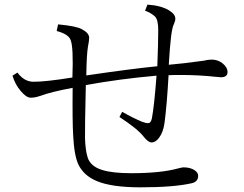

<svg xmlns="http://www.w3.org/2000/svg" viewBox="-20 -800 1040 817"><path d="M345.2 -438Q340.8 -249 341.8 -210.9Q343.3 -161.1 353 -129.9Q365.2 -91.8 415 -76.7Q458 -63 539.1 -63Q663.6 -63 736.3 -83Q754.9 -87.9 761.2 -87.9Q788.1 -87.9 806.6 -76.7Q823.2 -66.4 823.2 -51.8Q823.2 -25.9 794.4 -20Q718.3 -2.9 577.1 -2.9Q454.6 -2.9 391.1 -29.8Q336.9 -52.7 314 -99.1Q295.9 -136.7 291.5 -221.2Q287.6 -284.2 289.1 -426.3Q197.3 -409.2 148.4 -391.1Q129.4 -384.3 110.4 -384.3Q91.8 -384.3 67.9 -413.1Q44.4 -440.4 33.2 -478L54.2 -491.2Q83 -452.1 123 -452.1Q175.3 -452.1 288.1 -470.2Q293 -600.1 280.3 -630.4Q270.5 -655.3 221.2 -668L227.1 -696.3Q306.2 -689 329.1 -675.3Q359.4 -659.2 359.4 -639.2Q359.4 -627.4 354.5 -603Q348.6 -570.3 347.2 -479Q543 -507.8 649.4 -518.1Q653.3 -615.2 653.3 -672.4Q653.3 -717.8 638.2 -731Q619.6 -747.1 597.2 -754.4L607.4 -780.3Q663.1 -776.9 697.8 -756.8Q726.1 -740.2 726.1 -720.2Q726.1 -710.4 718.3 -693.4Q706.5 -668.9 698.2 -524.4Q757.8 -529.3 845.2 -541.5Q866.2 -546.4 880.4 -546.4Q906.2 -546.4 926.3 -531.2Q948.2 -513.7 948.2 -493.2Q948.2 -471.2 919.4 -471.2Q914.6 -471.2 898.4 -473.1Q824.7 -481 748 -481Q715.3 -481 697.3 -480Q690.4 -356 680.2 -277.8Q674.8 -236.8 656.2 -212.9Q641.6 -193.8 625 -193.8Q610.4 -193.8 590.3 -219.7Q564.5 -252.4 488.3 -302.2L500 -324.2Q545.9 -297.9 585 -281.7Q600.1 -275.9 611.3 -275.9Q621.1 -275.9 626 -294.9Q636.2 -346.7 646 -478Q490.2 -464.4 345.2 -438Z"/></svg>

Font: I.MingCP
Style: Regular
Weight: 400
Designer: I.Font Project
Version: Version 8.000; Sep 06, 2022